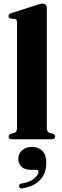

<svg xmlns="http://www.w3.org/2000/svg" viewBox="-20 -769 344 1060"><path d="M238.5 -725V-63.5Q238.5 -40 252.5 -36L271 -31Q284.5 -26.5 284.5 -15.5Q284.5 0 264.5 0H47Q27.5 0 27.5 -15.5Q27.5 -26 41.5 -31L60 -36Q74 -40.5 74 -63.5V-646Q74 -662.5 61.5 -664.5L39.5 -666Q27 -669 27 -680Q27 -691 44 -697L175.5 -739Q202.5 -749 213.5 -749Q238.5 -749 238.5 -725ZM151.5 168.5Q115 168.5 98 151Q81 133.5 81 108.5Q81 79 102.2 60.5Q123.5 42 156 42Q192 42 213.8 64Q235.5 86 235.5 128.5Q235.5 246 106.5 270.5Q89 274.5 86 261Q82.5 248.5 98.5 244.5Q145.5 237 169 216.5Q192.5 196 192.5 179Q192.5 168.5 180.5 168.5Z"/></svg>

Font: Fraunces 72pt S000
Style: Bold
Weight: 700
Version: Version 1.000; ttfautohint (v1.8.3)